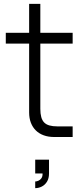

<svg xmlns="http://www.w3.org/2000/svg" viewBox="-20 -710 430 995"><path d="M10 -484V-540H131V-690H189V-540H356.5V-484H189V-146Q189 -121 193.8 -103.5Q198.5 -86 209 -75.2Q219.5 -64.5 236.5 -59.8Q253.5 -55 278 -55H356.5V0H260.5Q230.5 0 206.5 -8.8Q182.5 -17.5 165.8 -34Q149 -50.5 140 -74Q131 -97.5 131 -127V-484ZM162.5 230.5Q170 230.5 179.2 226.5Q188.5 222.5 194.5 213.8Q200.5 205 200.5 193Q200.5 191 200.5 189H162.5V117.5H234V189Q234 214.5 223.5 231.5Q213 248.5 196.5 256.8Q180 265 162.5 265Z"/></svg>

Font: Vela Sans Light
Style: Regular
Weight: 300
Designer: Principal design: Mikhail Sharanda - project Manrope.
Design modification: Ravid Balaliev
Foundry: Mikhail Sharanda
Version: Version 1.001